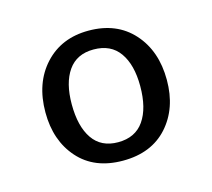

<svg xmlns="http://www.w3.org/2000/svg" viewBox="-61 -803 528 478"><g transform="rotate(-15 203.0 -564.5)"><path d="M202.5 -732.5Q275 -732.5 317.2 -685.5Q359.5 -638.5 359.5 -563.5Q359.5 -490.5 317.8 -444Q276 -397.5 202.5 -397.5Q129 -397.5 87.8 -444Q46.5 -490.5 46.5 -563.5Q46.5 -639 89.5 -685.8Q132.5 -732.5 202.5 -732.5ZM202.5 -684Q159 -684 137 -652.5Q115 -621 115 -566Q115 -509 137 -477Q159 -445 202.5 -445Q247 -445 269.2 -477Q291.5 -509 291.5 -566Q291.5 -621 269.2 -652.5Q247 -684 202.5 -684Z"/></g></svg>

Font: Public Sans
Style: Regular
Weight: 400
Designer: The Public Sans project authors (U.S. Web Design System). Libre Franklin designed by Pablo Impallari and Rodrigo Fuenzal
Version: Version 1.008; ttfautohint (v1.8.1) -l 8 -r 50 -G 200 -x 14 